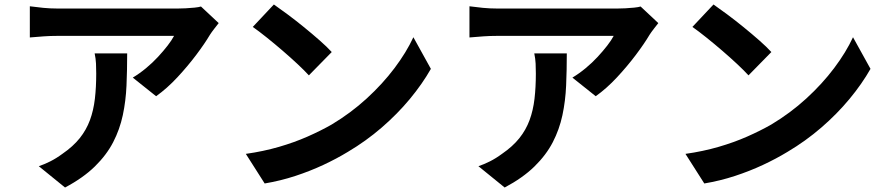

<svg xmlns="http://www.w3.org/2000/svg" viewBox="-20 -780 3960 856"><path d="M955 -677Q947 -667 935 -651.5Q923 -636 916 -625Q893 -586 855 -535.5Q817 -485 771 -435.5Q725 -386 676 -351L572 -434Q602 -452 631 -476Q660 -500 684.5 -526.5Q709 -553 727.5 -577Q746 -601 756 -620Q743 -620 712 -620Q681 -620 638 -620Q595 -620 545.5 -620Q496 -620 447 -620Q398 -620 354.5 -620Q311 -620 279.5 -620Q248 -620 235 -620Q204 -620 176 -618Q148 -616 113 -613V-752Q142 -748 173 -745Q204 -742 235 -742Q248 -742 281 -742Q314 -742 359.5 -742Q405 -742 456.5 -742Q508 -742 559.5 -742Q611 -742 655.5 -742Q700 -742 731.5 -742Q763 -742 774 -742Q788 -742 808 -743Q828 -744 847.5 -746Q867 -748 876 -751ZM547 -542Q547 -468 544 -399Q541 -330 527.5 -266.5Q514 -203 484.5 -146Q455 -89 403 -38Q351 13 270 56L153 -39Q177 -47 204 -60.5Q231 -74 258 -94Q306 -127 335.5 -164Q365 -201 381 -244.5Q397 -288 403 -339.5Q409 -391 409 -452Q409 -475 408 -496.5Q407 -518 402 -542Z M1201 -760Q1227 -742 1262 -716Q1297 -690 1334.5 -659.5Q1372 -629 1405 -600Q1438 -571 1459 -548L1357 -444Q1338 -465 1307 -494Q1276 -523 1240 -554Q1204 -585 1169 -613Q1134 -641 1107 -660ZM1076 -94Q1154 -105 1223 -125Q1292 -145 1351 -171Q1410 -197 1459 -225Q1544 -276 1615 -341Q1686 -406 1739 -476.5Q1792 -547 1823 -614L1901 -473Q1863 -406 1807.5 -339Q1752 -272 1682 -211.5Q1612 -151 1531 -103Q1480 -72 1421 -44.5Q1362 -17 1296.5 4.5Q1231 26 1160 38Z M2915 -677Q2907 -667 2895 -651.5Q2883 -636 2876 -625Q2853 -586 2815 -535.5Q2777 -485 2731 -435.5Q2685 -386 2636 -351L2532 -434Q2562 -452 2591 -476Q2620 -500 2644.5 -526.5Q2669 -553 2687.5 -577Q2706 -601 2716 -620Q2703 -620 2672 -620Q2641 -620 2598 -620Q2555 -620 2505.5 -620Q2456 -620 2407 -620Q2358 -620 2314.5 -620Q2271 -620 2239.5 -620Q2208 -620 2195 -620Q2164 -620 2136 -618Q2108 -616 2073 -613V-752Q2102 -748 2133 -745Q2164 -742 2195 -742Q2208 -742 2241 -742Q2274 -742 2319.5 -742Q2365 -742 2416.5 -742Q2468 -742 2519.5 -742Q2571 -742 2615.5 -742Q2660 -742 2691.5 -742Q2723 -742 2734 -742Q2748 -742 2768 -743Q2788 -744 2807.5 -746Q2827 -748 2836 -751ZM2507 -542Q2507 -468 2504 -399Q2501 -330 2487.5 -266.5Q2474 -203 2444.5 -146Q2415 -89 2363 -38Q2311 13 2230 56L2113 -39Q2137 -47 2164 -60.5Q2191 -74 2218 -94Q2266 -127 2295.5 -164Q2325 -201 2341 -244.5Q2357 -288 2363 -339.5Q2369 -391 2369 -452Q2369 -475 2368 -496.5Q2367 -518 2362 -542Z M3161 -760Q3187 -742 3222 -716Q3257 -690 3294.5 -659.5Q3332 -629 3365 -600Q3398 -571 3419 -548L3317 -444Q3298 -465 3267 -494Q3236 -523 3200 -554Q3164 -585 3129 -613Q3094 -641 3067 -660ZM3036 -94Q3114 -105 3183 -125Q3252 -145 3311 -171Q3370 -197 3419 -225Q3504 -276 3575 -341Q3646 -406 3699 -476.5Q3752 -547 3783 -614L3861 -473Q3823 -406 3767.5 -339Q3712 -272 3642 -211.5Q3572 -151 3491 -103Q3440 -72 3381 -44.5Q3322 -17 3256.5 4.5Q3191 26 3120 38Z"/></svg>

Font: Noto Sans SC
Style: Bold
Weight: 700
Designer: Ryoko NISHIZUKA  (kana, bopomofo & ideographs); Paul D. Hunt (Latin, Greek & Cyrillic); Sandoll Communications , Soo-you
Foundry: Adobe
Version: Version 2.004-H2;hotconv 1.0.118;makeotfexe 2.5.65603